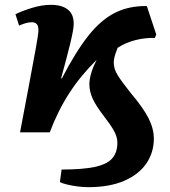

<svg xmlns="http://www.w3.org/2000/svg" viewBox="-20 -548 703 795"><path d="M345 227Q325 227 301.5 224Q278 221 257.5 216Q237 211 228 206L235 154Q320 154 371 143.5Q422 133 444 108.5Q466 84 466 43Q466 18 451 -8Q436 -34 411 -66Q377 -110 363.5 -140Q350 -170 350 -200Q351 -243 380 -300Q314 -235 267 -162.5Q220 -90 186 0H63Q84 -112 101 -201Q118 -290 128 -346.5Q138 -403 139 -417Q140 -440 132.5 -448Q125 -456 112 -456Q100 -456 86 -452Q72 -448 59 -442L44 -489Q72 -503 113 -515.5Q154 -528 191 -528Q237 -528 262 -507.5Q287 -487 285 -444Q284 -422 270.5 -366.5Q257 -311 233 -224L236 -223Q293 -333 345 -399Q397 -465 455 -494.5Q513 -524 588 -523L627 -405L621 -391Q581 -392 541 -382Q501 -372 467 -350Q456 -322 453.5 -309.5Q451 -297 451 -289Q451 -263 467 -237Q483 -211 522 -162Q573 -102 595 -58.5Q617 -15 617 26Q617 84 585.5 129.5Q554 175 493.5 201Q433 227 345 227Z"/></svg>

Font: Literata 36pt
Style: Bold Italic
Weight: 700
Italic angle: -2°
Designer: Latin by Veronika Burian and Jose Scaglione. Greek by Irene Vlachou. Cyrillic by Vera Evstafieva
Foundry: TypeTogether
Version: Version 3.002